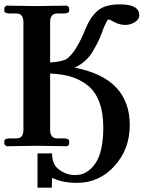

<svg xmlns="http://www.w3.org/2000/svg" viewBox="-21 -673 662 885"><path d="M577.1 -96.2Q577.1 14.6 506.6 92.3Q436 169.9 334 169.9Q269 169.9 224.1 148.9Q223.1 147.9 221.7 147.9Q220.2 147.9 219.2 147V150.9Q218.3 152.8 217.8 191.9H151.9V34.2H219.2Q219.2 80.1 243.2 102.1Q279.3 134.3 327.1 133.8Q381.3 133.8 418.2 80.8Q455.1 27.8 455.1 -85Q455.1 -154.8 436 -204.3Q417 -253.9 381.1 -281Q345.2 -308.1 304.2 -320.1Q263.2 -332 210 -334V-74.2Q210 -35.2 243.2 -35.2H269Q297.9 -35.2 297.9 -22.9V-7.8L289.1 1Q189 -1 149.9 -1L8.8 1L-1 -7.8V-22.9Q-1 -35.2 27.8 -35.2H55.2Q87.4 -35.2 86.9 -74.2V-570.8Q86.9 -610.8 55.2 -610.8H27.8Q-1 -610.8 -1 -623V-638.2L7.8 -647Q107.9 -645 147 -645L288.1 -647L297.9 -638.2V-623Q297.9 -610.8 269 -610.8H243.2Q210 -610.8 210 -570.8V-384.8Q258.8 -388.7 282.2 -398.9Q327.1 -425.8 374 -542Q396 -595.2 429.4 -624Q462.9 -652.8 532.2 -652.8Q621.1 -652.8 621.1 -603Q621.1 -584 600.6 -571Q580.1 -558.1 556.2 -558.1Q531.2 -558.1 506.8 -570.8Q485.8 -583 478 -583Q476.1 -583 471.4 -575Q466.8 -566.9 460.9 -554Q455.1 -541 451.2 -528.8Q441.4 -502 432.6 -483.9Q423.8 -465.8 408.4 -439Q393.1 -412.1 371.1 -392.6Q349.1 -373 321.8 -360.8Q337.9 -360.8 338.9 -358.9L329.1 -359.9Q577.1 -310.1 577.1 -96.2Z"/></svg>

Font: Linux Libertine
Style: Bold
Weight: 700
Designer: Philipp H. Poll
Foundry: Philipp H. Poll
Version: Version 5.0.3